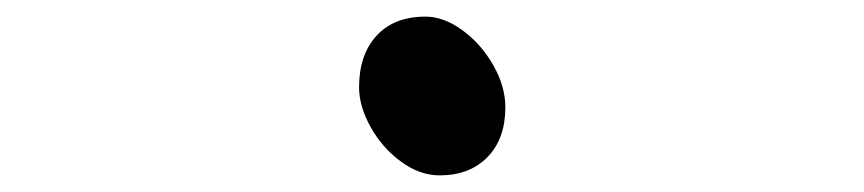

<svg xmlns="http://www.w3.org/2000/svg" viewBox="-20 -470 1040 231"><path d="M412 -365Q412 -404 433 -427Q454 -450 492 -450Q514 -450 536.5 -433.5Q559 -417 573.5 -391.5Q588 -366 588 -341Q588 -303 566.5 -281Q545 -259 509 -259Q485 -259 462.5 -275.5Q440 -292 426 -317Q412 -342 412 -365Z"/></svg>

Font: Iansui
Style: Regular
Weight: 400
Designer: But Ko / Fontworks Inc.
Foundry: zi-hi.com / Fontworks Inc.
Version: Version 1.002